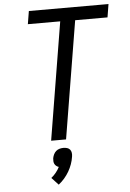

<svg xmlns="http://www.w3.org/2000/svg" viewBox="-63 -781 727 1076"><g transform="rotate(-5 300.0 -243.0)"><path d="M202 0 311 -662H129L141 -735H589L577 -661H395L286 0ZM223 249 185 208Q200 196 212 181Q224 166 232 150Q225 148 218.5 143Q212 138 208.5 131Q205 124 204.5 115.5Q204 107 205 99Q207 88 212 77.5Q217 67 225.5 59.5Q234 52 245 49Q256 46 267 46Q278 46 288 49Q298 52 304 59.5Q310 67 311.5 77.5Q313 88 311 99Q308 120 300.5 141Q293 162 282 181Q271 200 256 217.5Q241 235 223 249Z"/></g></svg>

Font: Iosevka Curly Extended Oblique
Style: Regular
Weight: 400
Width: 7
Italic angle: -9°
Monospace: yes
Designer: Belleve Invis
Foundry: Belleve Invis
Version: Version 11.1.0; ttfautohint (v1.8.3)